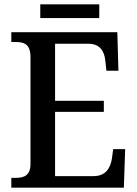

<svg xmlns="http://www.w3.org/2000/svg" viewBox="-20 -862 631 882"><path d="M165 -779H436V-842H165ZM32 0H549L555 -177H500L494 -133C487 -89 465 -53 410 -53H233V-348H457V-399H233V-661H386C440 -661 460 -626 464 -581L469 -537H524L519 -714H32V-669H51C89 -669 120 -661 120 -600V-109C120 -55 90 -45 52 -45H32Z"/></svg>

Font: Noto Serif Bengali SemiCondensed
Style: Regular
Weight: 400
Width: 4
Designer: Juan Bruce, Universal Thirst, Indian Type Foundry and the Monotype Design Team.
Foundry: Monotype Imaging Inc.
Version: Version 2.003